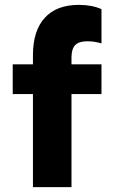

<svg xmlns="http://www.w3.org/2000/svg" viewBox="-20 -768 477 788"><path d="M32.2 -503.9H115.2V-543Q115.7 -642.6 164.1 -695.3Q212.4 -748 303.7 -748Q356.9 -748 396.5 -730.5V-589.8Q368.7 -598.6 337.9 -598.6Q303.7 -598.6 288.6 -582.8Q273.4 -566.9 273.4 -532.2V-503.9H396.5V-381.8H273.4V0H115.2V-381.8H32.2Z"/></svg>

Font: Wanted Sans ExtraBold
Style: Regular
Weight: 800
Designer: Original Design by Kil Hyung-jin and Kang Hanbin, Wanted Lab, Inc; Hangeul from Source Han Sans by Jang Soo-young and Ka
Foundry: Wanted Lab, Inc.
Version: Version 1.003